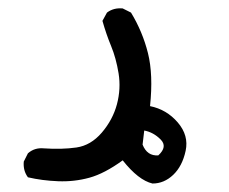

<svg xmlns="http://www.w3.org/2000/svg" viewBox="-20 -99 540 453"><path d="M339.8 334Q306.6 326.2 269.5 279.3Q226.6 310.5 190.9 320.3Q155.3 330.1 117.2 328.6Q79.1 327.1 45.9 319.3Q34.2 303.7 36.1 282.2L45.9 262.7Q61.5 249 83 251Q126 253.9 160.2 249Q194.3 244.1 220.2 213.9Q246.1 183.6 255.9 147Q265.6 110.4 259.8 74.2Q253.9 38.1 242.2 9.8Q230.5 -18.6 221.7 -49.8L232.4 -69.3Q248 -81.1 269.5 -79.1L289.1 -69.3Q316.4 -24.4 329.1 26.4Q341.8 77.1 334 151.4Q373 159.2 399.4 189.9Q425.8 220.7 418 256.8Q410.2 293 388.7 313.5Q367.2 334 339.8 334ZM353.5 267.6Q376 247.1 358.9 230Q341.8 212.9 320.3 209L316.4 242.2Q327.1 269.5 353.5 267.6Z"/></svg>

Font: NaikaiFont
Style: Regular
Weight: 400
Version: Version 1.67